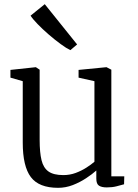

<svg xmlns="http://www.w3.org/2000/svg" viewBox="-20 -889 662 920"><path d="M491.5 9Q467.5 9 454.5 0.8Q441.5 -7.5 441.5 -33V-72Q421.5 -54 392.2 -34.8Q363 -15.5 328.8 -2.2Q294.5 11 258.5 11Q166.5 11 127.8 -40.5Q89 -92 89 -206V-500L30 -517V-554L151 -567H152L170 -555V-218Q170 -158.5 179 -121.5Q188 -84.5 212.5 -67.2Q237 -50 283.5 -50Q315 -50 343 -60.5Q371 -71 394 -85.8Q417 -100.5 432.5 -114V-500L356.5 -517V-554L489.5 -567H490.5L513.5 -555V-44H575.5L574.5 -6Q558 -1.5 538 3.8Q518 9 491.5 9ZM316.5 -649Q298.5 -657.5 270.8 -677.8Q243 -698 213.2 -723.8Q183.5 -749.5 160 -773.8Q136.5 -798 126.5 -814L194.5 -869L349.5 -676L317.5 -649Z"/></svg>

Font: Merriweather Light 18pt Light
Style: Regular
Weight: 300
Version: Version 2.100